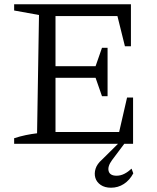

<svg xmlns="http://www.w3.org/2000/svg" viewBox="-20 -671 733 896"><path d="M573 -216H601V0H46V-26Q74 -35 100.5 -40.5Q127 -46 153 -49L162 -601L46 -622V-651H591V-455H563L528 -596H205L239 -630V-362H426L456 -448H482V-222H456L426 -308H239V-21L205 -55H536ZM498 205Q469 205 450 192Q431 179 425 159Q419 139 426 116.5Q433 94 456 74L551 -20H575L503 76Q481 106 487 127.5Q493 149 524 149Q543 149 560.5 140Q578 131 594 116L602 138Q585 170 558 187.5Q531 205 498 205Z"/></svg>

Font: Piazzolla 24pt
Style: Regular
Weight: 400
Designer: Juan Pablo del Peral
Foundry: Huerta Tipografica
Version: Version 2.005